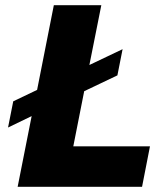

<svg xmlns="http://www.w3.org/2000/svg" viewBox="-20 -720 636 740"><path d="M527.5 0H48L102 -272.5L11 -228.5L31 -329.5L123 -373.5L187.5 -700H370.5L324.5 -469.5L452.5 -530.5L432.5 -429.5L304.5 -368.5L262.5 -156H558Z"/></svg>

Font: Argentum Sans
Style: Bold Italic
Weight: 700
Italic angle: -11°
Designer: Julieta Ulanovsky (font), Cristiano Sobral (main changes and remaster)
Foundry: Julieta Ulanovsky (font), Cristiano Sobral (main changes and remaster)
Version: Version 2.007;June 15, 2022;FontCreator 14.0.0.2814 64-bit; 